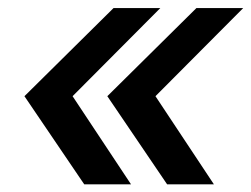

<svg xmlns="http://www.w3.org/2000/svg" viewBox="-20 -534 632 483"><path d="M191.9 -70.3 41.5 -292 265.6 -513.7H383.3L162.6 -292L309.6 -70.3ZM400.4 -70.3 250 -292 474.1 -513.7H591.8L371.1 -292L518.1 -70.3Z"/></svg>

Font: Inter 24pt Medium
Style: Italic
Weight: 500
Italic angle: -9.3988°
Designer: Rasmus Andersson
Foundry: rsms
Version: Version 4.001;git-66647c0bb